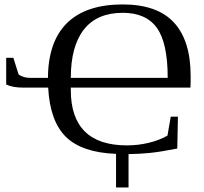

<svg xmlns="http://www.w3.org/2000/svg" viewBox="-20 -682 918 862"><path d="M501 8.8Q347.7 2.9 275.9 -67.6Q204.1 -138.2 196.3 -288.6H85.9Q36.1 -288.6 7.8 -302.7V-422.4H40L63.5 -347.7Q84.5 -332.5 114.7 -332.5H195.3Q196.3 -496.1 281.5 -579.1Q366.7 -662.1 530.8 -662.1Q685.5 -662.1 760.7 -581.1Q835.9 -500 835.9 -340.8V-314L835 -288.6H297.9V-276.9Q297.9 -154.3 360.8 -91.8Q423.8 -29.3 550.3 -29.3Q600.1 -29.3 647.7 -40.8Q695.3 -52.2 731.9 -73.2L746.6 -158.2H778.8L775.9 -15.1Q698.7 0 652.8 4.6Q606.9 9.3 557.1 9.8V159.7H501ZM531.2 -624.5Q415.5 -624.5 356.7 -549.6Q297.9 -474.6 297.9 -332.5H732.9Q732.9 -489.3 684.3 -556.9Q635.7 -624.5 531.2 -624.5Z"/></svg>

Font: Tinos
Style: Regular
Weight: 400
Designer: Steve Matteson
Foundry: Monotype Imaging Inc.
Version: Version 1.23